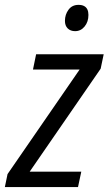

<svg xmlns="http://www.w3.org/2000/svg" viewBox="-45 -754 438 774"><path d="M-25.4 0 -14.6 -52.2 275.9 -473.6H87.9L100.6 -535.2H373L360.8 -477.1L74.7 -62H282.7L269.5 0ZM257.8 -628.4Q239.3 -628.4 228 -639.4Q216.8 -650.4 216.8 -669.9Q216.8 -695.3 231.2 -714.8Q245.6 -734.4 271.5 -734.4Q285.2 -734.4 293.9 -729.7Q302.7 -725.1 307.1 -716.1Q311.5 -707 311.5 -693.8Q311.5 -666 296.1 -647.2Q280.8 -628.4 257.8 -628.4Z"/></svg>

Font: Open Sans SemiCondensed
Style: Italic
Weight: 400
Width: 4
Italic angle: -12°
Designer: Monotype Design Team
Foundry: Monotype Imaging Inc.
Version: Version 3.000